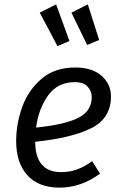

<svg xmlns="http://www.w3.org/2000/svg" viewBox="-20 -847 556 879"><path d="M141 -198Q142 -59 260 -59Q298 -59 332 -71Q366 -83 402 -109L438 -52Q351 12 252 12Q157 12 105.5 -44.5Q54 -101 54 -201Q54 -281 82 -358Q110 -435 170.5 -486.5Q231 -538 324 -538Q402 -538 445 -500Q488 -462 488 -406Q488 -305 397.5 -260Q307 -215 141 -198ZM400 -403Q400 -429 381.5 -450Q363 -471 323 -471Q244 -471 200.5 -410.5Q157 -350 145 -263Q275 -276 337.5 -307Q400 -338 400 -403ZM298 -659 243 -636 162 -789 237 -827ZM434 -664 379 -641 307 -789 382 -827Z"/></svg>

Font: Fira Sans Book
Style: Italic
Weight: 350
Italic angle: -8°
Designer: bBox Type GmbH & Carrois Corporate GbR & Edenspiekermann AG
Foundry: bBox Type GmbH & Carrois Corporate GbR & Edenspiekermann AG
Version: Version 4.301